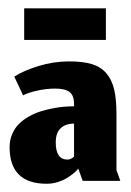

<svg xmlns="http://www.w3.org/2000/svg" viewBox="-20 -439 319 466"><path d="M38.7 -342H237V-418.7H38.7ZM170 -29.7 180.7 0H272L262.7 -26V-161.7Q262.7 -198.3 257 -222.2Q251.3 -246 237.8 -261.5Q224.3 -277 202.7 -283.5Q181 -290 147.7 -290Q110 -290 73.7 -278.8Q37.3 -267.7 14.7 -253L36 -207.7Q48.7 -214.3 71 -219.2Q93.3 -224 114 -224Q138 -224 148.8 -215.7Q159.7 -207.3 159.7 -187V-181Q148.3 -181 136 -180Q123.7 -179 108 -176Q92.3 -173 78.2 -168.5Q64 -164 50 -156.2Q36 -148.3 26 -138.3Q16 -128.3 9.7 -113.8Q3.3 -99.3 3.3 -82Q3.3 7 93.3 7Q106.7 7 119.3 3.2Q132 -0.7 140.8 -6Q149.7 -11.3 156.5 -16.7Q163.3 -22 166.7 -26ZM143.7 -51.7Q115.3 -51.7 115.3 -93.3Q115.3 -116.7 127.3 -127.8Q139.3 -139 159.7 -139V-59Q159.7 -59 157.7 -57.2Q155.7 -55.3 151.8 -53.5Q148 -51.7 143.7 -51.7Z"/></svg>

Font: Jomhuria
Style: Regular
Weight: 400
Designer: Arabic design by Kourosh Beigpour, Latin design by Eben Sorkin, engineering by Lasse Fister and Khaled Hosney
Version: Version 1.0010